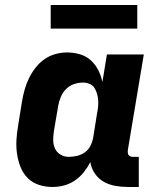

<svg xmlns="http://www.w3.org/2000/svg" viewBox="-20 -737 640 765"><path d="M190 8Q161 8 135 -0.5Q109 -9 90.5 -27.5Q72 -46 62 -71Q52 -96 48 -123Q44 -150 45.5 -178.5Q47 -207 52 -235L68 -335Q72 -358 78.5 -381Q85 -404 95.5 -425.5Q106 -447 121.5 -467Q137 -487 157 -501Q177 -515 200.5 -521.5Q224 -528 247 -528Q274 -528 299 -520.5Q324 -513 342 -496.5Q360 -480 371.5 -457.5Q383 -435 388 -410L406 -520H553L489 -137Q489 -132 489.5 -127Q490 -122 493 -118.5Q496 -115 500.5 -113.5Q505 -112 510 -112H533V8H490Q464 8 439 3.5Q414 -1 393 -13Q372 -25 358 -45.5Q344 -66 340 -91Q329 -70 314 -51Q299 -32 278.5 -18Q258 -4 235 2Q212 8 190 8ZM254 -112Q270 -112 287 -116Q304 -120 318 -130Q332 -140 340 -155.5Q348 -171 351 -187L367 -287Q370 -301 371 -314Q372 -327 371 -340Q370 -353 366 -365.5Q362 -378 355.5 -388Q349 -398 336.5 -403Q324 -408 311 -408Q293 -408 275 -402Q257 -396 243.5 -382.5Q230 -369 222.5 -351Q215 -333 212 -316L195 -216Q192 -197 192 -179Q192 -161 199 -145.5Q206 -130 221 -121Q236 -112 254 -112ZM527 -623H182V-717H527Z"/></svg>

Font: Iosevka Heavy Extended
Style: Italic
Weight: 900
Width: 7
Italic angle: -9°
Monospace: yes
Designer: Belleve Invis
Foundry: Belleve Invis
Version: Version 32.5.0; ttfautohint (v1.8.4)